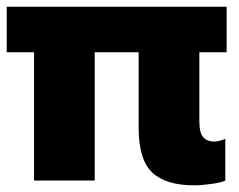

<svg xmlns="http://www.w3.org/2000/svg" viewBox="-20 -536 710 570"><path d="M0 -380.9H652.8V-516.1H0ZM81.1 0H261.2V-443.4H81.1ZM556.2 14.2Q579.1 14.2 609.4 9.8Q639.6 5.4 648.9 0V-124Q642.1 -120.6 632.6 -118.2Q623 -115.7 614.7 -115.7Q595.7 -115.7 583.7 -128.2Q571.8 -140.6 571.8 -177.2V-443.4H391.6V-157.2Q391.6 -61.5 432.1 -23.7Q472.7 14.2 556.2 14.2Z"/></svg>

Font: Roboto Flex
Style: wght 900 wdth 100 opsz 14.0 GRAD 0.00 slnt 0.00 XTRA 468 XOPQ 96 YOPQ 79 YTLC 514 YTUC 712 YTAS 750 YTDE -203.00 YTFI 738
Weight: 900
Designer: Berlow after Robertson
Foundry: Google
Version: Version 3.100